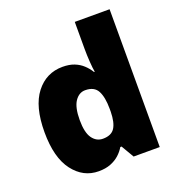

<svg xmlns="http://www.w3.org/2000/svg" viewBox="-138 -872 919 995"><g transform="rotate(-20 321.5 -375.0)"><path d="M238 10Q153 10 97.5 -63Q42 -136 42 -276Q42 -418 98.5 -490.5Q155 -563 245 -563Q282 -563 309 -552.5Q336 -542 356 -523.5Q376 -505 390 -482H394Q390 -503 387.5 -540Q385 -577 385 -612V-760H577V0H433L392 -70H385Q372 -48 352 -30Q332 -12 304 -1Q276 10 238 10ZM316 -141Q362 -141 381 -170Q400 -199 401 -259V-274Q401 -339 382.5 -374Q364 -409 314 -409Q280 -409 257.5 -376Q235 -343 235 -273Q235 -204 257.5 -172.5Q280 -141 316 -141Z"/></g></svg>

Font: Noto Sans Khmer Black
Style: Regular
Weight: 900
Version: Version 2.003